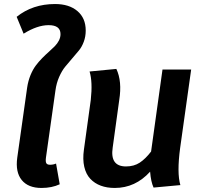

<svg xmlns="http://www.w3.org/2000/svg" viewBox="-20 -909 998 945"><path d="M226.1 -98.1Q242.2 -98.1 255.9 -104L273.9 -2Q235.4 16.1 184.1 16.1Q118.7 16.1 86.9 -22.9Q55.2 -62 64.9 -132.8L113.8 -479Q118.7 -511.2 130.1 -539.1Q141.6 -566.9 156.2 -586.4Q170.9 -606 187.7 -623Q204.6 -640.1 220.5 -654.1Q236.3 -668 249.3 -681.2Q262.2 -694.3 270 -709.5Q277.8 -724.6 277.8 -741.2Q277.8 -785.2 219.2 -785.2Q163.6 -785.2 96.2 -743.2L62 -826.2Q140.6 -889.2 251 -889.2Q320.3 -889.2 361.1 -854.5Q401.9 -819.8 401.9 -758.8Q401.9 -729 392.3 -703.4Q382.8 -677.7 367.9 -659.9Q353 -642.1 335.2 -621.3Q317.4 -600.6 301 -580.8Q284.7 -561 271.2 -530.5Q257.8 -500 252.9 -463.9L206.1 -132.8Q203.6 -113.3 208 -105.7Q212.4 -98.1 226.1 -98.1Z M866.7 -181.2Q850.1 -58.1 867.7 2L735.8 14.2Q722.7 -14.6 718.8 -64Q646 16.1 544.9 16.1Q506.3 16.1 476.1 4.9Q445.8 -6.3 424.6 -28.8Q403.3 -51.3 394.8 -87.9Q386.2 -124.5 393.1 -172.9L426.8 -417Q436.5 -505.9 420.9 -557.1L552.7 -569.8Q581.5 -508.8 566.9 -417L534.7 -183.1Q520.5 -89.8 600.1 -89.8Q639.6 -89.8 668 -108.6Q696.3 -127.4 723.6 -163.1L779.8 -566.9H920.9Z"/></svg>

Font: FiraGO SemiBold
Style: Italic
Weight: 600
Italic angle: -8°
Designer: bBox Type GmbH
Foundry: bBox Type GmbH
Version: Version 1.001;PS 001.001;hotconv 1.0.88;makeotf.lib2.5.64775